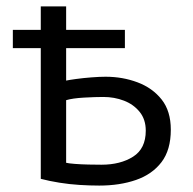

<svg xmlns="http://www.w3.org/2000/svg" viewBox="-20 -567 600 598"><path d="M289 11Q260 11 228 9Q196 7 165 2Q134 -3 107 -10V-417H20V-474H107V-547H186V-474H369V-417H186V-316Q195 -318 217 -321Q239 -324 264.5 -326Q290 -328 309 -328Q362 -328 408.5 -310.5Q455 -293 483.5 -257Q512 -221 512 -163Q512 -100 483 -62Q454 -24 403.5 -6.5Q353 11 289 11ZM296 -54Q355 -54 394.5 -79Q434 -104 434 -160Q434 -195 415 -218.5Q396 -242 366 -253.5Q336 -265 302 -265Q277 -265 241.5 -263Q206 -261 186 -255V-60Q194 -58 213.5 -56.5Q233 -55 255.5 -54.5Q278 -54 296 -54Z"/></svg>

Font: Ubuntu Sans Mono
Style: Regular
Weight: 400
Monospace: yes
Designer: Dalton Maag Ltd
Foundry: Dalton Maag Ltd
Version: Version 1.006